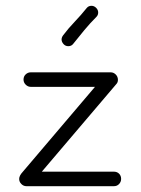

<svg xmlns="http://www.w3.org/2000/svg" viewBox="-20 -641 484 661"><path d="M71 0Q61 0 53.5 -7.5Q46 -15 46 -25Q46 -36 58 -49L307 -342H86Q76 -342 68.5 -349.5Q61 -357 61 -367Q61 -378 68.5 -385Q76 -392 86 -392H361Q371 -392 378.5 -384.5Q386 -377 386 -366Q386 -357 380 -351L124 -50H372Q383 -50 390 -43Q397 -36 397 -25Q397 -15 390 -7.5Q383 0 372 0ZM312 -583Q290 -561 270.5 -537.5Q251 -514 232 -490Q226 -482 215 -482Q205 -482 198.5 -489.5Q192 -497 192 -505Q192 -512 197 -519Q215 -543 237 -566Q259 -589 279 -614Q285 -621 295 -621Q304 -621 311 -614Q318 -607 318 -598Q318 -589 312 -583Z"/></svg>

Font: Hubballi
Style: Regular
Weight: 400
Designer: Erin McLaughlin
Version: Version 1.000; ttfautohint (v1.8.3)